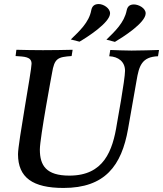

<svg xmlns="http://www.w3.org/2000/svg" viewBox="-20 -915 806 949"><path d="M57 -638C101 -635 136 -635 136 -600C136 -566 69 -208 69 -153C69 -37 142 14 294 14C499 14 581 -96 613 -278L655 -517C667 -588 680 -634 761 -637L766 -668C725 -667 677 -665 630 -665C593 -665 556 -667 525 -668L520 -637C565 -635 598 -610 598 -565C598 -522 558 -304 558 -304C537 -169 493 -47 323 -47C209 -47 177 -96 177 -176C177 -233 237 -553 237 -553C249 -628 266 -633 334 -638L339 -669C295 -668 244 -667 192 -667C146 -667 100 -668 61 -669ZM330 -720 373 -709C409 -730 524 -803 524 -849C524 -875 491 -895 468 -895C447 -895 435 -885 431 -864C420 -804 372 -761 330 -720ZM506 -719 548 -708C585 -730 700 -802 700 -849C700 -875 665 -893 642 -893C621 -893 610 -883 606 -863C594 -803 548 -760 506 -719Z"/></svg>

Font: KpRoman
Style: SemiboldItalic
Weight: 600
Italic angle: -11°
Version: Version 0.66